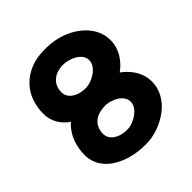

<svg xmlns="http://www.w3.org/2000/svg" viewBox="-180 -778 905 905"><g transform="rotate(-45 273.0 -325.0)"><path d="M277 -275Q228 -275 185 -286.5Q142 -298 108.5 -319.5Q75 -341 56.5 -372.5Q38 -404 38 -443Q38 -482 50.5 -519.5Q63 -557 91 -587.5Q119 -618 163.5 -636Q208 -654 271 -652Q320 -651 363 -636Q406 -621 438.5 -595.5Q471 -570 489.5 -536.5Q508 -503 508 -463Q508 -425 489.5 -391Q471 -357 438.5 -331Q406 -305 364 -290Q322 -275 277 -275ZM277 2Q228 2 185 -9.5Q142 -21 108.5 -43Q75 -65 56.5 -96.5Q38 -128 38 -166Q38 -205 50.5 -243Q63 -281 91 -311.5Q119 -342 163.5 -359.5Q208 -377 271 -375Q320 -374 363 -359.5Q406 -345 438.5 -319Q471 -293 489.5 -259.5Q508 -226 508 -187Q508 -149 489.5 -114.5Q471 -80 438.5 -54.5Q406 -29 364 -13.5Q322 2 277 2ZM264 -109Q282 -109 301 -116Q320 -123 335.5 -134.5Q351 -146 360.5 -160.5Q370 -175 370 -191Q370 -207 361 -220.5Q352 -234 337 -243.5Q322 -253 303 -258.5Q284 -264 264 -263Q230 -261 209.5 -249Q189 -237 179.5 -217.5Q170 -198 170 -177Q170 -156 182.5 -141Q195 -126 216.5 -117.5Q238 -109 264 -109ZM264 -386Q282 -386 301 -393Q320 -400 335.5 -411Q351 -422 360.5 -437Q370 -452 370 -468Q370 -484 361 -497Q352 -510 337 -519.5Q322 -529 303 -534.5Q284 -540 264 -540Q230 -538 209.5 -525.5Q189 -513 179.5 -494.5Q170 -476 170 -454Q170 -433 182.5 -418Q195 -403 216.5 -394.5Q238 -386 264 -386Z"/></g></svg>

Font: Sour Gummy Black SemiBold
Style: Regular
Weight: 600
Version: Version 1.000